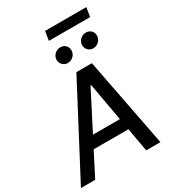

<svg xmlns="http://www.w3.org/2000/svg" viewBox="-273 -1225 1225 1360"><g transform="rotate(-30 339.5 -545.5)"><path d="M95.9 0 194.6 -192.5H478.7L513.1 0H629.6L488.6 -727.3H361.9L-20.6 0ZM242.2 -284.8 401.3 -595.2H407L462.4 -284.8ZM284.4 -881.4C279.1 -845.2 306.1 -812.9 342 -812.9C375.4 -812.9 403.4 -838.4 408 -867.9C414.1 -906.6 388.8 -936.8 349.8 -936.8C320 -936.8 289.4 -913.4 284.4 -881.4ZM304 -1016.3H641.3L653.1 -1090.9H316.1ZM493.3 -881.4C487.2 -844.1 514.9 -812.9 550.8 -812.9C584.2 -812.9 612.2 -838.4 616.8 -867.9C622.9 -906.6 597.7 -936.8 558.6 -936.8C528.8 -936.8 498.9 -913.4 493.3 -881.4Z"/></g></svg>

Font: Magic Ui Pro Medium
Style: Italic
Weight: 500
Italic angle: -9.39999°
Designer: Stefan Endress, Andreas Faust
Version: Version 1.000;FEAKit 1.0